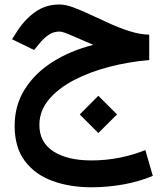

<svg xmlns="http://www.w3.org/2000/svg" viewBox="-20 -480 725 838"><path d="M631.3 -328.6V-217.8Q543 -210.4 457.8 -188.5Q372.6 -166.5 303.5 -130.6Q234.4 -94.7 193.1 -45.4Q151.9 3.9 151.9 65.4Q151.9 141.6 213.4 180.9Q274.9 220.2 378.9 220.2Q442.9 220.2 503.4 208Q564 195.8 614.3 174.8L647 287.6Q586.4 313 517.3 325.2Q448.2 337.4 379.4 337.4Q285.2 337.4 209.2 309.8Q133.3 282.2 88.6 222.9Q43.9 163.6 43.9 68.8Q43.9 -20 87.9 -90.1Q131.8 -160.2 209.2 -209.5Q286.6 -258.8 387.2 -284.2Q335.9 -305.7 295.2 -324Q254.4 -342.3 239.7 -342.3Q211.9 -342.3 189.7 -326.2Q167.5 -310.1 150.4 -288.1L128.9 -261.7L32.7 -308.6L49.3 -335Q84 -391.6 131.1 -426Q178.2 -460.4 240.2 -460.4Q266.1 -460.4 301.3 -447.3Q336.4 -434.1 377.4 -414.8Q418.5 -395.5 461.9 -376Q505.4 -356.4 548.6 -343Q591.8 -329.6 631.3 -328.6ZM409.2 -62 490.7 19.5 409.2 100.6 328.1 19.5Z"/></svg>

Font: Vazirmatn FD SemiBold
Style: Regular
Weight: 600
Designer: Saber Rastikerdar
Foundry: Saber Rastikerdar
Version: Version 33.001